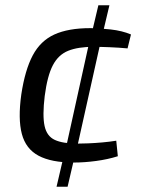

<svg xmlns="http://www.w3.org/2000/svg" viewBox="-20 -710 545 730"><path d="M323 -603Q357 -603 401 -598Q445 -593 478 -579L465 -526Q433 -529 396.5 -530.5Q360 -532 336 -532Q277 -532 239.5 -517Q202 -502 181 -462Q160 -422 150 -345Q141 -270 149.5 -231Q158 -192 188.5 -178Q219 -164 275 -164Q291 -164 316 -165Q341 -166 369 -168.5Q397 -171 422 -175L428 -116Q390 -104 345.5 -98Q301 -92 260 -92Q175 -92 126.5 -118Q78 -144 63 -201Q48 -258 61 -351Q75 -444 104.5 -499.5Q134 -555 187 -579Q240 -603 323 -603ZM268 -133 237 0H195L226 -133ZM364 -557 269 -131H227L321 -557ZM396 -690 364 -555H322L354 -690Z"/></svg>

Font: Exo 2
Style: Italic
Weight: 400
Italic angle: -8°
Designer: Natanael Gama
Foundry: Natanael Gama
Version: Version 2.010